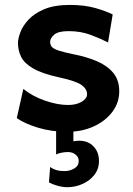

<svg xmlns="http://www.w3.org/2000/svg" viewBox="-20 -528 545 787"><path d="M441.9 -468.8 422.9 -354Q395.5 -368.2 353.8 -384.3Q312 -400.4 261.2 -400.4Q218.3 -400.4 201.9 -385.7Q185.5 -371.1 185.5 -356.4Q185.5 -344.7 192.1 -336.4Q198.7 -328.1 219.5 -321Q240.2 -314 283.2 -305.2Q334 -295.4 376.2 -277.6Q418.5 -259.8 443.6 -230Q468.8 -200.2 468.8 -153.8Q468.8 -106.9 440.4 -69.3Q412.1 -31.7 364 -9.8Q315.9 12.2 256.3 12.2Q190.9 12.2 135.7 -4.6Q80.6 -21.5 48.8 -43.9L75.7 -163.6Q111.8 -133.8 163.8 -115.7Q215.8 -97.7 258.8 -97.7Q293.5 -97.7 315.2 -111.1Q336.9 -124.5 336.9 -141.6Q336.9 -163.1 314.5 -179.4Q292 -195.8 222.2 -210.9Q152.8 -226.1 116.5 -247.1Q80.1 -268.1 66.9 -294.4Q53.7 -320.8 53.7 -351.6Q53.7 -369.6 63.5 -395.8Q73.2 -421.9 96.9 -447.5Q120.6 -473.1 161.9 -490.5Q203.1 -507.8 266.1 -507.8Q325.7 -507.8 369.6 -495.4Q413.6 -482.9 441.9 -468.8ZM210 -24.4H280.8V51.3Q285.6 50.3 291 49.6Q296.4 48.8 304.2 48.8Q341.3 48.8 363.5 72.3Q385.7 95.7 385.7 131.8Q385.7 165 366.5 189.2Q347.2 213.4 317.6 226.3Q288.1 239.3 256.3 239.3Q237.3 239.3 216.6 233.6Q195.8 228 180.7 219.7L185.5 156.2Q207 173.3 244.1 173.3Q266.1 173.3 284.4 162.6Q302.7 151.9 302.7 131.8Q302.7 116.2 289.8 105.7Q276.9 95.2 258.8 95.2Q245.1 95.2 231.4 98.1Q217.8 101.1 210 105Z"/></svg>

Font: Andika
Style: Bold
Weight: 700
Designer: Victor Gaultney, Annie Olsen, Julie Remington, Don Collingsworth, Eric Hays, Becca Hirsbrunner
Foundry: SIL International
Version: Version 6.101